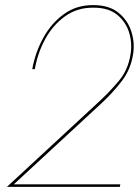

<svg xmlns="http://www.w3.org/2000/svg" viewBox="-20 -730 542 750"><path d="M7 0H448L450 -10H34L378 -328Q420 -367 455.5 -413Q491 -459 500 -519Q507 -563 493 -607Q479 -651 442.5 -680.5Q406 -710 346 -710Q280 -711 230.5 -675.5Q181 -640 149.5 -583Q118 -526 106 -460H116Q127 -523 157 -578Q187 -633 235 -667Q283 -701 346 -700Q404 -700 438 -672Q472 -644 484.5 -602.5Q497 -561 490 -519Q481 -458 445 -415Q409 -372 368 -334Z"/></svg>

Font: Jost* 200 Hairline Italic
Style: Italic
Weight: 100
Italic angle: -10°
Version: Version 3.200; ttfautohint (v0.97) -l 8 -r 50 -G 200 -x 14 -